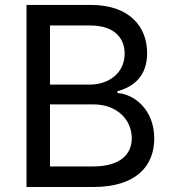

<svg xmlns="http://www.w3.org/2000/svg" viewBox="-20 -747 691 767"><path d="M85.9 0H352.6C523.8 0 596.2 -83.8 596.2 -193.9C596.2 -308.2 517 -371.1 448.9 -375.4V-382.5C512.4 -399.5 567.8 -441.8 567.8 -534.8C567.8 -641.3 496.1 -727.3 343.4 -727.3H85.9ZM179.7 -82V-329.9H354.4C447.8 -329.9 506.4 -267.8 506.4 -195C506.4 -132.1 462.7 -82 350.1 -82ZM179.7 -409.1V-645.2H341.6C435.7 -645.2 478 -595.5 478 -532.7C478 -457.4 416.9 -409.1 338.8 -409.1Z"/></svg>

Font: Margiela Sans Text
Style: Regular
Weight: 400
Designer: Stefan Endress, Andreas Faust
Version: Version 1.100;FEAKit 1.0